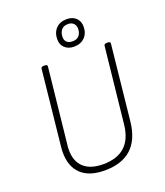

<svg xmlns="http://www.w3.org/2000/svg" viewBox="-164 -1025 978 1140"><g transform="rotate(-20 325.5 -455.0)"><path d="M300 6Q203 6 152 -42Q101 -90 101 -180Q101 -188 101.5 -196.5Q102 -205 103 -214L153 -690Q154 -702 170 -702H178Q194 -702 193 -690L142 -211Q140 -196 140 -181Q140 -109 182 -70.5Q224 -32 304 -32Q481 -32 500 -211L551 -690Q552 -702 568 -702H576Q592 -702 591 -690L541 -214Q517 6 300 6ZM380 -747Q344 -747 322 -767.5Q300 -788 300 -821Q300 -864 325 -890Q350 -916 393 -916Q429 -916 451 -895.5Q473 -875 473 -840Q473 -798 447.5 -772.5Q422 -747 380 -747ZM382 -780Q410 -780 424 -796.5Q438 -813 438 -840Q438 -861 425 -873.5Q412 -886 391 -886Q362 -886 348 -868.5Q334 -851 334 -824Q334 -803 346.5 -791.5Q359 -780 382 -780Z"/></g></svg>

Font: Asap Semi Condensed Semi Condensed Thin
Style: Italic
Weight: 100
Width: 4
Italic angle: -6°
Designer: Pablo Cosgaya
Foundry: Omnibus-Type
Version: Version 3.001; ttfautohint (v1.8.4.7-5d5b)